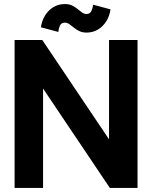

<svg xmlns="http://www.w3.org/2000/svg" viewBox="-20 -918 743 938"><path d="M264.9 -762Q265.9 -776.9 272.5 -792.1Q279.1 -807.4 297.1 -807.4Q308.3 -807.4 318.7 -800Q329.1 -792.7 340.7 -783.1Q352.3 -773.4 367.3 -766.1Q382.3 -758.8 402.6 -758.8Q434.8 -758.8 459.7 -774.3Q484.6 -789.8 500.2 -815.7Q515.9 -841.6 519.8 -872.3L434.8 -895Q433.8 -880.1 426.8 -864.9Q419.7 -849.6 402.6 -849.6Q391.4 -849.6 381 -856.9Q370.6 -864.3 359 -873.9Q347.4 -883.5 332.5 -890.9Q317.6 -898.2 297.1 -898.2Q264.9 -898.2 240 -882.7Q215.1 -867.2 199.6 -841.4Q184.1 -815.7 179.9 -784.7ZM186.5 -722.7H51.3V0H190.4V-485.4L516.6 0H651.9V-722.7H512.7V-237.3Z"/></svg>

Font: Giphurs
Style: Regular
Weight: 400
Version: Version 2.010